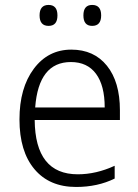

<svg xmlns="http://www.w3.org/2000/svg" viewBox="-20 -740 552 770"><path d="M460.9 -258.8H119.1Q121.1 -41 292 -41Q365.7 -41 439.9 -75.2V-23.9Q371.6 9.8 285.2 9.8Q178.2 9.8 118.2 -61.5Q58.1 -132.8 58.1 -261.2Q58.1 -387.2 115.5 -464.1Q172.9 -541 266.1 -541Q356.9 -541 408.9 -476.3Q460.9 -411.6 460.9 -297.9ZM121.1 -309.1H399.9Q399.9 -397 365 -444.1Q330.1 -491.2 264.2 -491.2Q134.8 -491.2 121.1 -309.1ZM174.8 -720.2Q210.4 -720.2 210.4 -678.2Q210.4 -636.2 174.8 -636.2Q138.7 -636.2 138.7 -678.2Q138.7 -720.2 174.8 -720.2ZM349.6 -720.2Q385.7 -720.2 385.7 -678.2Q385.7 -636.2 349.6 -636.2Q314.5 -636.2 314.5 -678.2Q314.5 -720.2 349.6 -720.2Z"/></svg>

Font: Droid Sans TV
Style: Regular
Weight: 300
Version: Version 1.00